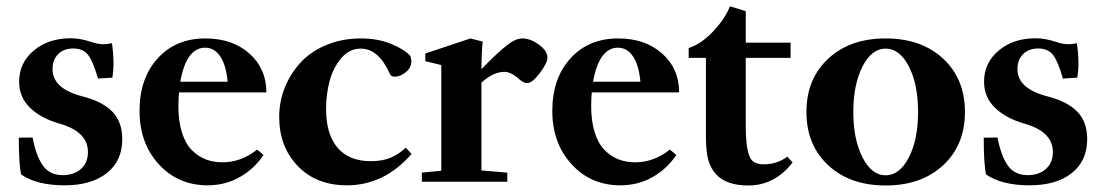

<svg xmlns="http://www.w3.org/2000/svg" viewBox="-20 -566 3439 598"><path d="M181.2 11.2Q95.2 11.2 45.9 -22.5Q38.6 -54.2 38.6 -137.2L81.5 -137.7Q92.3 -80.6 113.5 -50.5Q134.8 -20.5 175.3 -20.5Q210.4 -20.5 232.2 -39.8Q253.9 -59.1 253.9 -92.3Q253.9 -156.2 164.6 -181.2Q107.9 -197.3 73.7 -230.2Q39.6 -263.2 39.6 -311.5Q39.6 -370.1 85 -408.4Q130.4 -446.8 200.2 -446.8Q231 -446.8 266.6 -434.6Q297.4 -423.8 328.6 -431.6Q333.5 -399.4 333.5 -366.7Q333.5 -347.2 330.1 -324.2L285.2 -321.3Q271 -371.6 255.6 -393.3Q240.2 -415 208 -415Q178.7 -415 161.1 -397.5Q143.6 -379.9 143.6 -350.6Q143.6 -289.6 237.8 -265.6Q299.8 -249.5 330.3 -217.8Q360.8 -186 360.8 -132.8Q360.8 -64.9 312.7 -26.9Q264.6 11.2 181.2 11.2Z M626.5 11.2Q534.7 11.2 474.6 -54.4Q414.6 -120.1 414.6 -220.7Q414.6 -321.8 470.9 -384Q527.3 -446.3 619.6 -446.3Q703.6 -446.3 756.6 -399.4Q809.6 -352.5 809.6 -278.3H537.6Q535.6 -259.3 535.6 -235.8Q535.6 -188.5 546.6 -153.6Q557.6 -118.7 577.1 -98.9Q596.7 -79.1 620.4 -69.8Q644 -60.5 672.9 -60.5Q731 -60.5 780.8 -100.1L800.8 -83.5Q772.9 -41 727.5 -14.9Q682.1 11.2 626.5 11.2ZM619.1 -417.5Q560.5 -417.5 541.5 -311.5H689Q684.1 -363.8 665.8 -390.6Q647.5 -417.5 619.1 -417.5Z M1060.5 11.2Q965.3 11.2 907.5 -48.8Q849.6 -108.9 849.6 -202.1Q849.6 -249.5 866.9 -293Q884.3 -336.4 915.8 -370.8Q947.3 -405.3 996.3 -425.8Q1045.4 -446.3 1104 -446.3Q1156.2 -446.3 1197.3 -429.7Q1238.3 -413.1 1257.8 -392.1Q1261.2 -381.8 1261.2 -376Q1261.2 -355 1243.9 -341.1Q1226.6 -327.1 1209.5 -327.1Q1197.3 -327.1 1194.3 -335.9Q1159.2 -414.6 1103.5 -414.6Q1068.4 -414.6 1043.2 -385.3Q1018.1 -356 1006.8 -314.5Q995.6 -272.9 995.6 -226.6Q995.6 -147.5 1031.5 -105.7Q1067.4 -64 1134.8 -64Q1170.9 -64 1196.3 -74.7Q1221.7 -85.4 1244.1 -106L1261.7 -86.4Q1176.8 11.2 1060.5 11.2Z M1293.9 0V-28.3L1354.5 -34.2V-363.3L1304.7 -375.5V-399.4L1445.3 -446.3L1483.4 -436.5Q1479.5 -395 1479.5 -350.6Q1531.7 -404.8 1564.5 -429.2Q1587.4 -446.3 1607.4 -446.3Q1631.8 -446.3 1658.4 -427Q1685.1 -407.7 1685.1 -386.7Q1685.1 -370.1 1661.4 -338.6Q1637.7 -307.1 1621.6 -307.1Q1611.3 -307.1 1597.7 -318.8Q1571.8 -342.3 1550.8 -342.3Q1515.6 -341.8 1479.5 -308.6V-35.2L1560.1 -28.3V0Z M1912.1 11.2Q1820.3 11.2 1760.3 -54.4Q1700.2 -120.1 1700.2 -220.7Q1700.2 -321.8 1756.6 -384Q1813 -446.3 1905.3 -446.3Q1989.3 -446.3 2042.2 -399.4Q2095.2 -352.5 2095.2 -278.3H1823.2Q1821.3 -259.3 1821.3 -235.8Q1821.3 -188.5 1832.3 -153.6Q1843.3 -118.7 1862.8 -98.9Q1882.3 -79.1 1906 -69.8Q1929.7 -60.5 1958.5 -60.5Q2016.6 -60.5 2066.4 -100.1L2086.4 -83.5Q2058.6 -41 2013.2 -14.9Q1967.8 11.2 1912.1 11.2ZM1904.8 -417.5Q1846.2 -417.5 1827.1 -311.5H1974.6Q1969.7 -363.8 1951.4 -390.6Q1933.1 -417.5 1904.8 -417.5Z M2310.5 11.7Q2243.2 11.7 2211.4 -22Q2194.3 -40 2186.5 -66.2Q2178.7 -92.3 2178.7 -139.6V-385.7H2125V-416.5Q2164.1 -428.7 2201.4 -468.5Q2238.8 -508.3 2253.4 -546.4L2302.7 -531.2V-433.1H2442.4V-385.7H2302.7V-173.8Q2302.7 -100.6 2316.9 -73.7Q2327.1 -54.2 2358.9 -54.2Q2400.4 -54.2 2432.1 -78.1L2448.7 -60.1Q2393.1 11.7 2310.5 11.7Z M2738.3 11.7Q2627.4 11.7 2559.6 -51.3Q2491.7 -114.3 2491.7 -217.3Q2491.7 -320.3 2559.6 -383.3Q2627.4 -446.3 2738.3 -446.3Q2849.6 -446.3 2917.5 -383.3Q2985.4 -320.3 2985.4 -217.3Q2985.4 -114.3 2917.5 -51.3Q2849.6 11.7 2738.3 11.7ZM2738.3 -20Q2782.2 -20 2810.8 -75.9Q2839.4 -131.8 2839.4 -217.3Q2839.4 -303.2 2810.8 -358.9Q2782.2 -414.6 2738.3 -414.6Q2694.8 -414.6 2666.3 -358.6Q2637.7 -302.7 2637.7 -217.3Q2637.7 -131.8 2666.3 -75.9Q2694.8 -20 2738.3 -20Z M3186.5 11.2Q3100.6 11.2 3051.3 -22.5Q3043.9 -54.2 3043.9 -137.2L3086.9 -137.7Q3097.7 -80.6 3118.9 -50.5Q3140.1 -20.5 3180.7 -20.5Q3215.8 -20.5 3237.5 -39.8Q3259.3 -59.1 3259.3 -92.3Q3259.3 -156.2 3169.9 -181.2Q3113.3 -197.3 3079.1 -230.2Q3044.9 -263.2 3044.9 -311.5Q3044.9 -370.1 3090.3 -408.4Q3135.7 -446.8 3205.6 -446.8Q3236.3 -446.8 3272 -434.6Q3302.7 -423.8 3334 -431.6Q3338.9 -399.4 3338.9 -366.7Q3338.9 -347.2 3335.4 -324.2L3290.5 -321.3Q3276.4 -371.6 3261 -393.3Q3245.6 -415 3213.4 -415Q3184.1 -415 3166.5 -397.5Q3148.9 -379.9 3148.9 -350.6Q3148.9 -289.6 3243.2 -265.6Q3305.2 -249.5 3335.7 -217.8Q3366.2 -186 3366.2 -132.8Q3366.2 -64.9 3318.1 -26.9Q3270 11.2 3186.5 11.2Z"/></svg>

Font: Elstob
Style: Bold
Weight: 700
Designer: Peter S. Baker
Version: Version 1.015